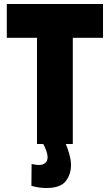

<svg xmlns="http://www.w3.org/2000/svg" viewBox="-20 -720 545 960"><path d="M138 100Q161 105 175 105Q194 105 206 95Q218 85 218 65Q218 53 211.5 34Q205 15 196 0H165V-531H14V-700H495V-531H344V0H309Q318 20 326.5 50.5Q335 81 335 105Q335 153 308 186.5Q281 220 212 220Q194 220 175.5 217.5Q157 215 137 209Z"/></svg>

Font: Georama SemiCondensed ExtraBold
Style: Regular
Weight: 800
Width: 4
Designer: Jean-Baptiste Levee
Foundry: Production Type
Version: Version 1.000